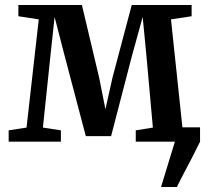

<svg xmlns="http://www.w3.org/2000/svg" viewBox="-20 -563 828 763"><path d="M620 180 675 0 661 -57H775V0Q760.5 30 744 61.8Q727.5 93.5 711.5 123.8Q695.5 154 683 180ZM14.5 0V-45L85.5 -56L134 -486L53 -498.5V-543H305.5L374 -254.5L399 -129L427 -254.5L503.5 -543H741.5V-498.5L659.5 -486L705 -56L773.5 -45V0H519.5V-45L587.5 -56L562 -340L547 -495.5L504.5 -341.5L421.5 -22H321L236.5 -342.5L197 -495.5L180.5 -342L150.5 -56L222 -45V0Z"/></svg>

Font: Merriweather 48pt SemiBold
Style: Regular
Weight: 600
Version: Version 2.100